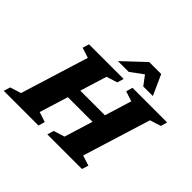

<svg xmlns="http://www.w3.org/2000/svg" viewBox="-233 -1196 1457 1457"><g transform="rotate(45 496.0 -467.5)"><path d="M247 -628 165 -654.5 181 -707H552.5L537 -654.5L449 -626.5L382.5 -411.5H647L713.5 -628L632.5 -654.5L647.5 -707H1019.5L1004 -654.5L915.5 -626.5L746 -79L828.5 -52.5L812 0H440.5L456 -52.5L544.5 -80.5L615.5 -310H351L279.5 -79L360.5 -52.5L345.5 0H-27L-11 -52.5L77.5 -80.5ZM426 -772 599 -935H727.5L801 -772H698L642.5 -846L541.5 -772Z"/></g></svg>

Font: Newsreader Caption
Style: Bold Italic
Weight: 700
Italic angle: -17°
Designer: Hugues Gentile
Foundry: Production Type
Version: Version 1.001